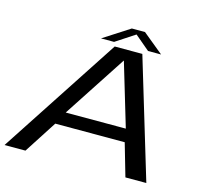

<svg xmlns="http://www.w3.org/2000/svg" viewBox="-124 -924 1126 1051"><g transform="rotate(15 439.0 -398.0)"><path d="M-11.5 0H107L226.5 -185H620L673.5 0H792L588 -677H431.5ZM266 -258.5 499 -615H500L606.5 -258.5ZM347.5 -700.5H421.5L530 -771.5L614 -700.5H688L571 -796.5H496.5Z"/></g></svg>

Font: Anybody Expanded
Style: Italic
Weight: 400
Width: 7
Italic angle: -10°
Version: Version 1.113;gftools[0.9.25]